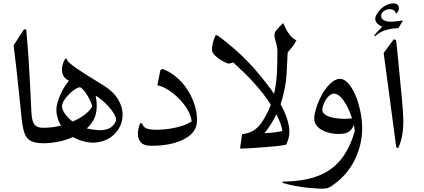

<svg xmlns="http://www.w3.org/2000/svg" viewBox="-20 -852 2523 1142"><path d="M239 0Q192 0 166 -12.5Q140 -25 128.5 -53Q117 -81 111 -128Q108 -156 103 -204Q98 -252 91.5 -313.5Q85 -375 77.5 -444Q70 -513 61 -582L123 -678L136 -676Q145 -579 150.5 -492.5Q156 -406 159.5 -336.5Q163 -267 165 -221Q167 -175 169 -159Q175 -117 191.5 -104.5Q208 -92 239 -92Q259 -92 269.5 -77.5Q280 -63 279 -46Q279 -29 269 -14.5Q259 0 239 0Z M238 0Q204 0 186.5 -14.5Q169 -29 169 -46Q169 -63 186.5 -77.5Q204 -92 238 -92Q266 -92 292.5 -95.5Q319 -99 343 -105Q324 -136 317.5 -172.5Q311 -209 324 -249Q334 -281 351.5 -314Q369 -347 390 -372Q353 -390 349 -427Q345 -464 368 -503H377Q376 -494 393.5 -478Q411 -462 439.5 -442.5Q468 -423 499.5 -403.5Q531 -384 558.5 -367Q586 -350 602 -340Q656 -305 681.5 -262.5Q707 -220 709 -178.5Q711 -137 694 -101Q676 -62 639 -36Q602 -10 552.5 -4.5Q503 1 445 -22Q429 -28 414 -37Q372 -18 326 -9Q280 0 238 0ZM528 -218Q528 -226 520.5 -244Q513 -262 501 -282Q489 -302 476.5 -316.5Q464 -331 455 -333Q443 -332 426 -321Q409 -310 392 -293Q375 -276 363 -258Q351 -240 349 -225Q347 -203 365.5 -176.5Q384 -150 412 -129Q456 -148 486.5 -172Q517 -196 528 -218ZM554 -199Q551 -165 535.5 -137.5Q520 -110 496 -88Q523 -82 556.5 -78.5Q590 -75 620 -84.5Q650 -94 666 -125Q674 -139 666 -159Q658 -179 640.5 -201Q623 -223 602 -242.5Q581 -262 562 -275Q555 -280 549 -283Q558 -236 554 -199Z M916 -345 934 -435 946 -442Q984 -429 1018 -402.5Q1052 -376 1079 -341Q1112 -298 1132 -244.5Q1152 -191 1152 -137Q1152 -87 1116 -53Q1080 -19 1017 -1.5Q954 16 874 15Q834 14 817 -6Q800 -26 800 -56Q800 -84 813 -118H825Q833 -93 856 -86.5Q879 -80 910 -80Q947 -80 987.5 -86Q1028 -92 1063.5 -103.5Q1099 -115 1120 -131Q1116 -166 1093.5 -203Q1071 -240 1039 -271Q1011 -298 979.5 -318Q948 -338 916 -345Z M1408 29 1420 -54Q1456 -58 1483.5 -73Q1511 -88 1534 -120Q1570 -172 1591 -229Q1571 -261 1546.5 -292.5Q1522 -324 1495 -354Q1465 -388 1434 -418Q1403 -448 1367 -481Q1353 -474 1335 -474Q1317 -481 1295 -494Q1273 -507 1257.5 -523Q1242 -539 1241 -553Q1241 -574 1245 -593Q1249 -612 1262 -642H1273Q1343 -591 1407.5 -531Q1472 -471 1527 -403Q1549 -377 1570 -349.5Q1591 -322 1610 -294Q1613 -305 1615 -317Q1625 -370 1627.5 -427.5Q1630 -485 1630 -549Q1629 -569 1624.5 -587Q1620 -605 1615 -624Q1608 -652 1620.5 -668Q1633 -684 1664 -715Q1670 -702 1680 -681.5Q1690 -661 1705.5 -642Q1721 -623 1743 -612Q1730 -586 1715 -569Q1700 -552 1691 -539Q1688 -466 1684.5 -412Q1681 -358 1669 -306Q1661 -268 1649 -232Q1685 -169 1697.5 -107Q1710 -45 1681 9Q1663 13 1626.5 17Q1590 21 1547.5 24Q1505 27 1468 29.5Q1431 32 1413 32ZM1555 -62Q1554 -61 1553 -60Q1584 -61 1611.5 -64.5Q1639 -68 1660 -73Q1656 -97 1646.5 -122Q1637 -147 1624 -172Q1597 -116 1555 -62Z M2001 -383Q2037 -383 2069 -333Q2089 -303 2103.5 -261.5Q2118 -220 2126 -175Q2134 -130 2134 -88Q2134 9 2089.5 99.5Q2045 190 1960 249Q1938 265 1923 268Q1908 271 1879 270Q1854 269 1817 265.5Q1780 262 1739.5 254.5Q1699 247 1661 236V228Q1782 227 1866 196.5Q1950 166 2004.5 100.5Q2059 35 2090 -71Q2089 -88 2085 -109Q2073 -80 2053.5 -67.5Q2034 -55 1995 -55Q1960 -55 1926 -65.5Q1892 -76 1870.5 -96.5Q1849 -117 1849 -148Q1849 -169 1859 -203.5Q1869 -238 1885 -270Q1909 -320 1941 -351.5Q1973 -383 2001 -383ZM1897 -200Q1897 -179 1919 -167Q1941 -155 1971.5 -150Q2002 -145 2027 -145Q2038 -145 2050 -146Q2062 -147 2074 -148Q2063 -184 2045.5 -218Q2028 -252 2007.5 -273.5Q1987 -295 1967 -295Q1948 -295 1932 -277Q1916 -259 1906.5 -236.5Q1897 -214 1897 -200Z M2336 -614Q2338 -594 2341.5 -563Q2345 -532 2349 -487Q2362 -354 2370.5 -264.5Q2379 -175 2379 -131Q2379 -86 2372.5 -49Q2366 -12 2349 29L2337 25L2262 -537L2322 -618ZM2334 -772Q2331 -789 2314.5 -794.5Q2298 -800 2281 -795Q2268 -791 2257.5 -781.5Q2247 -772 2247 -757Q2247 -741 2262.5 -732Q2278 -723 2306 -723Q2317 -723 2335 -725Q2353 -727 2374 -730L2375 -727L2350 -685Q2319 -683 2295.5 -678.5Q2272 -674 2252 -664.5Q2232 -655 2209 -636L2206 -640Q2210 -648 2220 -658.5Q2230 -669 2240 -679Q2250 -689 2253 -693Q2219 -708 2213 -731Q2207 -754 2235 -788Q2256 -813 2283.5 -824Q2311 -835 2332 -830.5Q2353 -826 2353 -802Q2353 -787 2338 -772Z"/></svg>

Font: Bona Nova SC
Style: Regular
Weight: 400
Designer: Mateusz Machalski
Foundry: Capitalics
Version: Version 4.001; ttfautohint (v1.8.4.7-5d5b)